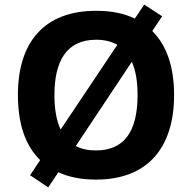

<svg xmlns="http://www.w3.org/2000/svg" viewBox="-20 -772 835 836"><path d="M58 -359C58 -233 90 -138 155 -75L111 -9L190 44L234 -22C279 -1 334 10 398 10C623 10 738 -129 738 -358C738 -481 706 -574 643 -637L686 -701L608 -752L567 -691C520 -714 464 -725 399 -725C173 -725 58 -589 58 -359ZM399 -599C433 -599 464 -592 491 -577L244 -208C226 -246 217 -296 217 -358C217 -501 266 -599 399 -599ZM579 -358C579 -197 519 -117 398 -117C364 -117 335 -123 310 -136L554 -503C571 -465 579 -417 579 -358Z"/></svg>

Font: Passageway
Style: Regular
Weight: 700
Foundry: Ascender Corporation
Version: Version 1.11